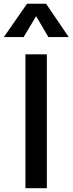

<svg xmlns="http://www.w3.org/2000/svg" viewBox="-42 -984 380 1004"><path d="M91 0V-700H203V0ZM-22 -790 99.5 -964.5H199L317.5 -790H211L147 -899.5L81.5 -790Z"/></svg>

Font: Geologica Roman
Style: Regular
Weight: 400
Designer: Sindre Bremnes, Frode Helland
Foundry: Monokrom Skriftforlag AS
Version: Version 1.010;gftools[0.9.28]